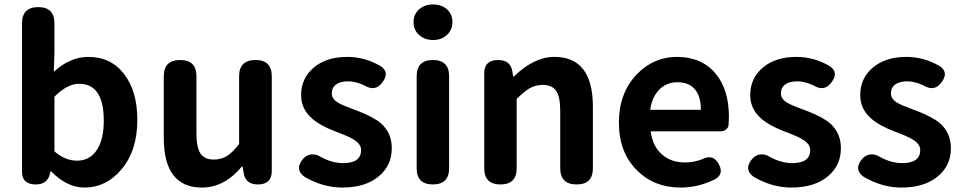

<svg xmlns="http://www.w3.org/2000/svg" viewBox="-20 -830 4332 864"><path d="M360 14Q281 14 210 -59H207L205 -49Q194 0 141 0Q79 0 79 -57V-399V-725Q79 -798 152 -798Q225 -798 225 -725V-597L222 -507Q296 -574 377 -574Q480 -574 539 -496Q598 -419 598 -290Q598 -151 525 -66Q457 14 360 14ZM327 -107Q381 -107 413 -151Q447 -199 447 -287Q447 -453 336 -453Q283 -453 225 -395V-272V-149Q272 -107 327 -107Z M889 14Q717 14 717 -210V-487Q717 -560 791 -560Q864 -560 864 -487V-229Q864 -165 883 -138Q901 -112 942 -112Q976 -112 1001.5 -128Q1027 -144 1056 -182V-487Q1056 -560 1130 -560Q1203 -560 1203 -487V-280V-60Q1203 0 1140 0Q1084 0 1076 -54L1072 -80H1068Q989 14 889 14Z M1520 14Q1434 14 1351 -34Q1307 -65 1339 -109Q1356 -132 1379.5 -135Q1403 -138 1427 -122Q1476 -96 1524 -96Q1605 -96 1605 -155Q1605 -181 1573 -201Q1554 -214 1501 -234Q1492 -237 1488 -239Q1420 -265 1385 -296Q1335 -339 1335 -402Q1335 -478 1392 -526Q1449 -574 1543 -574Q1621 -574 1692 -533Q1735 -505 1701 -460Q1669 -415 1619 -446Q1580 -464 1547 -464Q1511 -464 1491 -449Q1473 -435 1473 -410Q1473 -385 1501 -368Q1519 -357 1568 -339Q1581 -334 1587 -332Q1660 -304 1693 -276Q1743 -233 1743 -163Q1743 -86 1686 -38Q1626 14 1520 14Z M1928 0Q1855 0 1855 -73V-487Q1855 -560 1928 -560Q2001 -560 2001 -487V-280V-73Q2001 0 1928 0ZM1929 -650Q1891 -650 1866 -672.5Q1841 -695 1841 -730Q1841 -766 1866 -788Q1891 -810 1929 -810Q1967 -810 1991.5 -788Q2016 -766 2016 -730Q2016 -696 1991.5 -673Q1967 -650 1929 -650Z M2232 0Q2159 0 2159 -73V-280V-500Q2159 -560 2222 -560Q2279 -560 2286 -506L2289 -486H2293Q2383 -574 2475 -574Q2648 -574 2648 -349V-73Q2648 0 2575 0Q2501 0 2501 -73V-331Q2501 -395 2482.5 -421.5Q2464 -448 2422 -448Q2390 -448 2362 -432Q2340 -419 2305 -385V-73Q2305 0 2232 0Z M3043 14Q2923 14 2846 -64Q2765 -144 2765 -279Q2765 -410 2845 -495Q2921 -574 3026 -574Q3138 -574 3201 -498Q3260 -426 3260 -306Q3260 -288 3258 -264Q3256 -254 3246 -246.5Q3236 -239 3223 -239H3080H2908Q2917 -171 2959 -135Q2999 -99 3063 -99Q3104 -99 3141 -114Q3189 -139 3215 -91Q3238 -47 3199 -24Q3123 14 3043 14ZM2906 -336H3020H3134Q3134 -395 3108 -427Q3081 -460 3028 -460Q2982 -460 2949 -429Q2914 -395 2906 -336Z M3541 14Q3455 14 3372 -34Q3328 -65 3360 -109Q3377 -132 3400.5 -135Q3424 -138 3448 -122Q3497 -96 3545 -96Q3626 -96 3626 -155Q3626 -181 3594 -201Q3575 -214 3522 -234Q3513 -237 3509 -239Q3441 -265 3406 -296Q3356 -339 3356 -402Q3356 -478 3413 -526Q3470 -574 3564 -574Q3642 -574 3713 -533Q3756 -505 3722 -460Q3690 -415 3640 -446Q3601 -464 3568 -464Q3532 -464 3512 -449Q3494 -435 3494 -410Q3494 -385 3522 -368Q3540 -357 3589 -339Q3602 -334 3608 -332Q3681 -304 3714 -276Q3764 -233 3764 -163Q3764 -86 3707 -38Q3647 14 3541 14Z M4036 14Q3950 14 3867 -34Q3823 -65 3855 -109Q3872 -132 3895.5 -135Q3919 -138 3943 -122Q3992 -96 4040 -96Q4121 -96 4121 -155Q4121 -181 4089 -201Q4070 -214 4017 -234Q4008 -237 4004 -239Q3936 -265 3901 -296Q3851 -339 3851 -402Q3851 -478 3908 -526Q3965 -574 4059 -574Q4137 -574 4208 -533Q4251 -505 4217 -460Q4185 -415 4135 -446Q4096 -464 4063 -464Q4027 -464 4007 -449Q3989 -435 3989 -410Q3989 -385 4017 -368Q4035 -357 4084 -339Q4097 -334 4103 -332Q4176 -304 4209 -276Q4259 -233 4259 -163Q4259 -86 4202 -38Q4142 14 4036 14Z"/></svg>

Font: GenSenRounded JP B
Style: Regular
Weight: 700
Version: Version 1.501;PS 1;hotconv 16.6.51;makeotf.lib2.5.65220